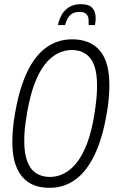

<svg xmlns="http://www.w3.org/2000/svg" viewBox="-20 -886 554 918"><path d="M217 12Q158 12 119 -12.5Q80 -37 59.5 -85.5Q39 -134 39 -207Q39 -237 42 -271.5Q45 -306 52 -344Q72 -462 109.5 -541Q147 -620 201.5 -659Q256 -698 325 -698Q383 -698 423 -673.5Q463 -649 483 -601Q503 -553 503 -480Q503 -450 500 -415Q497 -380 490 -342Q470 -224 432 -145Q394 -66 340 -27Q286 12 217 12ZM218 -40Q255 -40 288 -57.5Q321 -75 348.5 -110.5Q376 -146 396.5 -200.5Q417 -255 430 -331Q434 -357 437 -379Q440 -401 441.5 -418.5Q443 -436 443.5 -450.5Q444 -465 444 -478Q444 -536 430.5 -573Q417 -610 389.5 -628.5Q362 -647 324 -647Q287 -647 254 -629.5Q221 -612 193.5 -576.5Q166 -541 145.5 -486.5Q125 -432 111 -356Q107 -330 103.5 -308Q100 -286 98.5 -269Q97 -252 96.5 -238Q96 -224 96 -210Q96 -152 110.5 -114Q125 -76 152.5 -58Q180 -40 218 -40ZM257 -766Q262 -791 274 -813.5Q286 -836 309 -851Q332 -866 367 -866Q403 -866 418.5 -851Q434 -836 436.5 -813.5Q439 -791 434 -766H404Q404 -777 403.5 -792Q403 -807 393.5 -818Q384 -829 360 -829Q335 -829 321 -818Q307 -807 300.5 -792Q294 -777 291 -766Z"/></svg>

Font: Archivo ExtraCondensed ExtraLight
Style: Italic
Weight: 250
Width: 2
Italic angle: -10°
Designer: Hector Gatti
Foundry: Omnibus-Type
Version: Version 2.001